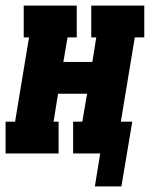

<svg xmlns="http://www.w3.org/2000/svg" viewBox="-31 -550 551 688"><path d="M309 118 328 0H231V-114H264L281 -214H177L161 -114H179V0H-11V-114H23L73 -416H54V-530H244V-416H211L196 -328H300L314 -416H296V-530H486V-416H452L402 -114H443L404 118Z"/></svg>

Font: Iosevka Slab Heavy Oblique
Style: Regular
Weight: 900
Italic angle: -9°
Monospace: yes
Designer: Belleve Invis
Foundry: Belleve Invis
Version: Version 11.1.1; ttfautohint (v1.8.3)